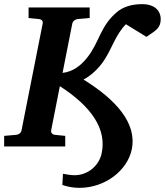

<svg xmlns="http://www.w3.org/2000/svg" viewBox="-37 -707 796 927"><path d="M366 -323C400 -340 439 -375 465 -415C503 -471 521 -540 571 -590L670 -529C714 -560 739 -569 739 -616C739 -648 717 -687 649 -687C597 -687 557 -673 529 -650C446 -581 444 -504 384 -429C356 -393 317 -361 265 -355L312 -593C315 -606 327 -614 338 -615L396 -620V-671H101V-620L151 -615C163 -614 172 -606 169 -593L67 -78C65 -65 53 -57 41 -56L-17 -51V0H278V-51L228 -56C217 -57 208 -65 210 -78L252 -291C402 -194 481 -85 453 37C440 91 390 139 322 139C305 139 284 135 267 132C266 146 265 176 264 186C281 192 311 200 346 200C472 200 578 115 599 15C626 -113 521 -227 366 -323Z"/></svg>

Font: Veleka
Style: Bold Italic
Weight: 700
Italic angle: -12°
Designer: Stefan Peev, Context Ltd, 2016; SIL International, 1997-2014.
Foundry: Stefan Peev, Context Ltd, 2016
Version: Version 5.000